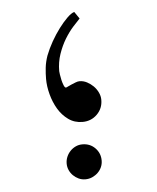

<svg xmlns="http://www.w3.org/2000/svg" viewBox="-44 -521 495 606"><g transform="rotate(-5 203.5 -218.5)"><path d="M274.4 -199.7Q274.4 -172.4 255.6 -153.8Q236.8 -135.3 209.5 -135.3Q184.1 -135.3 164.8 -149.2Q145.5 -163.1 132.8 -184.3Q120.1 -205.6 113.3 -231.2Q106.4 -256.8 106.4 -280.8Q106.4 -297.4 108.4 -315.7Q110.4 -334 117.2 -353.5Q125.5 -375 137.9 -397Q150.4 -418.9 164.1 -437Q177.7 -455.1 190.7 -467.8Q203.6 -480.5 213.4 -483.4L228.5 -461.4Q219.7 -452.6 206.1 -437.3Q192.4 -421.9 179.9 -401.4Q167.5 -380.9 158.7 -355.5Q149.9 -330.1 149.9 -301.3Q149.9 -299.3 151.1 -290.8Q152.3 -282.2 154.5 -272.7Q156.7 -263.2 159.9 -255.6Q163.1 -248 166.5 -248Q168.5 -248 173.3 -250.7Q178.2 -253.4 185.1 -256.1Q191.9 -258.8 198.5 -261.5Q205.1 -264.2 210.9 -264.2Q223.1 -264.2 234.4 -258.3Q245.6 -252.4 254.4 -243.7Q263.2 -234.9 268.8 -223.4Q274.4 -211.9 274.4 -199.7ZM258.8 -8.8Q258.8 2.4 254.4 12.2Q250 22 242.4 29.3Q234.9 36.6 224.6 41.3Q214.4 45.9 202.6 45.9Q191.4 45.9 181.4 41.3Q171.4 36.6 164.1 29.3Q156.7 22 152.3 12.2Q147.9 2.4 147.9 -8.8Q147.9 -20 152.3 -30.3Q156.7 -40.5 164.1 -48.1Q171.4 -55.7 181.2 -60.3Q190.9 -64.9 202.6 -64.9Q226.6 -64.9 242.7 -48.6Q258.8 -32.2 258.8 -8.8Z"/></g></svg>

Font: Kitab
Style: Regular
Weight: 400
Designer: SIL International
Foundry: Khaled Hosny
Version: Version 1.000